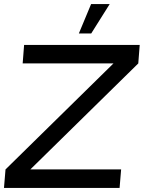

<svg xmlns="http://www.w3.org/2000/svg" viewBox="-50 -920 716 940"><path d="M-30.5 0 -23 -90.5 505.5 -609.5H61L68 -700H634L627 -609.5L98.5 -90.5H543L535.5 0ZM336 -756 396 -900H487L396.5 -756Z"/></svg>

Font: Urbanist Medium
Style: Italic
Weight: 500
Italic angle: -8°
Designer: Corey Hu
Foundry: Corey Hu
Version: Version 1.330; ttfautohint (v1.8.4.7-5d5b)